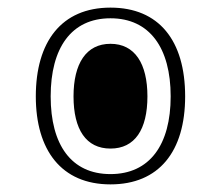

<svg xmlns="http://www.w3.org/2000/svg" viewBox="-20 -479 581 504"><path d="M270 5C397 5 466 -81 466 -226C466 -373 397 -459 270 -459C141 -459 74 -369 74 -226C74 -85 141 5 270 5ZM270 -22C167 -22 113 -99 113 -226C113 -353 167 -431 270 -431C373 -431 428 -353 428 -226C428 -99 373 -22 270 -22ZM270 -89C334 -89 367 -139 367 -226C367 -312 334 -364 270 -364C206 -364 173 -312 173 -226C173 -139 206 -89 270 -89Z"/></svg>

Font: Noto Serif Thai SemiCondensed ExtraLight
Style: Regular
Weight: 200
Width: 4
Designer: Monotype Design Team
Foundry: Monotype Imaging Inc.
Version: Version 2.002